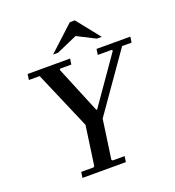

<svg xmlns="http://www.w3.org/2000/svg" viewBox="-153 -986 1005 1105"><g transform="rotate(-20 349.5 -433.5)"><path d="M492 -670H699L694 -635H636L388 -281L354 -41L360 -35H433L428 0H162L167 -35H243L249 -41L283 -281L131 -635H65L70 -670H330L325 -635H258L252 -629L371 -341H376L577 -629L571 -635H487ZM514 -725 404 -781 276 -725H246L400 -867H431L544 -725Z"/></g></svg>

Font: Brygada 1918 Medium
Style: Italic
Weight: 500
Italic angle: -8°
Designer: Mateusz Machalski | Borys Kosmynka | Przemek Hoffer
Foundry: NIEPODLEGLA 2018
Version: Version 3.006